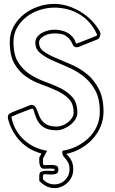

<svg xmlns="http://www.w3.org/2000/svg" viewBox="-20 -767 590 983"><path d="M258 -596Q248 -596 234.5 -593.5Q221 -591 209 -585Q197 -579 188.5 -570Q180 -561 180 -549Q180 -520 204.5 -503Q229 -486 265.5 -470.5Q302 -455 345 -436.5Q388 -418 424.5 -388.5Q461 -359 485.5 -312.5Q510 -266 510 -195Q510 -154 494.5 -118Q479 -82 453 -54Q427 -26 392.5 -6.5Q358 13 319 21Q337 38 346 56Q355 74 355 100Q355 120 347.5 137Q340 154 326.5 167.5Q313 181 295.5 188.5Q278 196 259 196Q236 196 216.5 186Q197 176 181 159V133Q181 115 193.5 111Q206 107 220.5 107Q235 107 247.5 108Q260 109 260 101Q260 98 253 97Q246 96 237 96Q228 96 219 96.5Q210 97 207 97Q196 97 190.5 91Q185 85 183 76Q181 67 181 57Q181 47 181 40L192 19Q126 1 82 -46Q38 -93 21 -159V-158Q20 -161 20 -166Q20 -185 39 -190H37Q44 -193 60.5 -199.5Q77 -206 93.5 -212.5Q110 -219 123.5 -224.5Q137 -230 140 -230Q152 -230 159 -222Q166 -214 170.5 -201.5Q175 -189 180.5 -174.5Q186 -160 196.5 -147.5Q207 -135 224.5 -127Q242 -119 271 -119Q284 -119 299 -124.5Q314 -130 327 -140Q340 -150 348.5 -163Q357 -176 357 -190Q357 -235 333 -260Q309 -285 272.5 -302Q236 -319 193.5 -334Q151 -349 114.5 -374Q78 -399 54 -440.5Q30 -482 30 -552Q30 -597 50.5 -633Q71 -669 103.5 -694.5Q136 -720 176.5 -733.5Q217 -747 258 -747Q293 -747 328 -736Q363 -725 394.5 -705.5Q426 -686 451.5 -659.5Q477 -633 493 -602Q494 -599 494 -593Q494 -585 490 -576.5Q486 -568 478 -565L383 -527Q377 -525 373 -525Q359 -525 354 -536Q349 -547 340.5 -560.5Q332 -574 314.5 -585Q297 -596 258 -596ZM258 -615Q274 -615 291.5 -611.5Q309 -608 324 -600Q339 -592 350.5 -579.5Q362 -567 367 -550Q368 -548 368 -546Q368 -544 372 -544Q373 -544 387.5 -549.5Q402 -555 419.5 -562Q437 -569 452.5 -575Q468 -581 472 -583Q477 -585 477 -589Q477 -590 476 -591.5Q475 -593 475 -594Q460 -627 437.5 -652Q415 -677 386.5 -694Q358 -711 325.5 -719.5Q293 -728 258 -728Q221 -728 183.5 -716Q146 -704 116 -681Q86 -658 67.5 -625.5Q49 -593 49 -552Q49 -486 73 -448Q97 -410 133.5 -386.5Q170 -363 212.5 -348Q255 -333 291.5 -314.5Q328 -296 352 -268Q376 -240 376 -190Q376 -172 366 -156Q356 -140 340 -127.5Q324 -115 305.5 -107.5Q287 -100 271 -100Q241 -100 221.5 -107Q202 -114 188.5 -127.5Q175 -141 166.5 -161Q158 -181 151 -206Q149 -211 146 -211Q143 -211 128.5 -205.5Q114 -200 96.5 -193.5Q79 -187 64 -180.5Q49 -174 44 -172Q42 -171 40.5 -170.5Q39 -170 39 -168V-164Q54 -95 103.5 -50.5Q153 -6 221 5L200 45V70Q200 79 212.5 78.5Q225 78 239.5 77.5Q254 77 266.5 80.5Q279 84 279 101Q279 119 266.5 123Q254 127 239.5 126.5Q225 126 212.5 125Q200 124 200 133V151Q224 177 259 177Q291 177 313.5 154.5Q336 132 336 100Q336 79 330 67.5Q324 56 317.5 48Q311 40 305 33Q299 26 299 14Q299 8 300 5Q338 -1 372.5 -18Q407 -35 433.5 -60.5Q460 -86 475.5 -120Q491 -154 491 -195Q491 -263 466.5 -306.5Q442 -350 405.5 -378Q369 -406 326 -424Q283 -442 246.5 -458.5Q210 -475 185.5 -495.5Q161 -516 161 -549Q161 -566 171 -578.5Q181 -591 195.5 -599Q210 -607 227 -611Q244 -615 258 -615Z"/></svg>

Font: RonaldsonGothicLicht
Style: Regular
Weight: 400
Designer: Mr. Robertson for MacKellar, Smiths & Jordan Co. Philadelphia
Foundry: CAT-Fonts Peter Wiegel
Version: 1.000